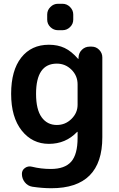

<svg xmlns="http://www.w3.org/2000/svg" viewBox="-20 -767 631 1017"><path d="M281 -430Q171 -430 171 -270Q171 -187 200.5 -146Q230 -105 281 -105Q326 -105 358.5 -137Q391 -169 391 -212V-320Q391 -366 358.5 -398Q326 -430 281 -430ZM239 -5Q151 -5 95 -75.5Q39 -146 39 -270Q39 -394 92.5 -462Q146 -530 239 -530Q286 -530 322 -513Q358 -496 393 -456Q394 -455 395 -455Q396 -455 396 -456V-463Q397 -487 414 -503.5Q431 -520 455 -520H466Q489 -520 505.5 -503Q522 -486 522 -463V-40Q522 230 252 230Q204 230 151 222Q127 218 111.5 198.5Q96 179 96 154Q96 134 112.5 122.5Q129 111 149 116Q197 128 249 128Q323 128 357 89.5Q391 51 391 -37V-68Q391 -69 390 -69Q389 -69 388 -68Q328 -5 239 -5ZM287 -747H311Q334 -747 351 -730Q368 -713 368 -690V-663Q368 -640 351 -623.5Q334 -607 311 -607H287Q264 -607 247 -623.5Q230 -640 230 -663V-690Q230 -713 247 -730Q264 -747 287 -747Z"/></svg>

Font: Rounded Mplus 1c Bold
Style: Bold
Weight: 700
Version: Version 1.059.20150529